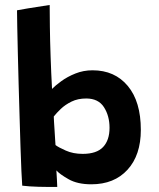

<svg xmlns="http://www.w3.org/2000/svg" viewBox="-20 -743 640 773"><path d="M69.5 4.5Q68 -13 66.2 -54.2Q64.5 -95.5 62.5 -152.2Q60.5 -209 58.8 -274Q57 -339 55 -404.8Q53 -470.5 51.8 -529.8Q50.5 -589 49.5 -634Q48.5 -679 48.5 -701.5Q55.5 -703 92 -709.2Q128.5 -715.5 180 -723Q180 -689.5 180.8 -634.2Q181.5 -579 183.8 -514Q186 -449 189.5 -385Q202.5 -398.5 226.8 -416.2Q251 -434 283.5 -447Q316 -460 352.5 -460Q442 -460 494.5 -397Q547 -334 547 -220Q547 -118.5 493.5 -59.8Q440 -1 347.5 -1Q292 -1 256 -21.5Q220 -42 207 -57Q208 -42 209.2 -19.5Q210.5 3 210.5 9.5Q174 10 135.5 9Q97 8 69.5 4.5ZM203.5 -159Q215 -150 244.8 -136.8Q274.5 -123.5 313 -123.5Q369 -123.5 395 -151Q421 -178.5 421 -228.5Q421 -276.5 398.5 -311.5Q376 -346.5 327 -346.5Q293.5 -346.5 268 -334Q242.5 -321.5 224.8 -304.5Q207 -287.5 196.5 -274Q196.5 -268.5 197.5 -252.2Q198.5 -236 199.8 -216.5Q201 -197 202 -180.8Q203 -164.5 203.5 -159Z"/></svg>

Font: Grandstander SemiBold
Style: Regular
Weight: 600
Designer: Tyler Finck
Foundry: Etcetera Type Co
Version: Version 1.200; ttfautohint (v1.8.3)